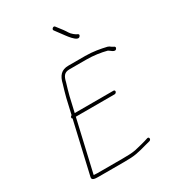

<svg xmlns="http://www.w3.org/2000/svg" viewBox="-196 -964 929 1033"><g transform="rotate(-30 268.0 -448.0)"><path d="M397.9 -744.5C402 -750.8 401 -755.3 395 -758C386.6 -762 383.3 -764 374.5 -771C356.1 -785.5 353.6 -797.5 339.4 -816L309.4 -855C302.2 -864.3 285 -850.3 292.2 -841L321.2 -802C329 -792.8 378.7 -715.1 397.9 -744.5ZM190.9 -567C183.5 -540.6 175.6 -518.1 169.6 -492L147.9 -398C143.4 -396 140.7 -392.8 139.7 -388.5C138.7 -384.2 140 -381.3 143.7 -380L69.4 -58C65 -38.8 86.9 -38 108.8 -38H262.8C279.4 -38 294.8 -38.3 309 -39C357.6 -41.2 398.4 -57.1 440.5 -67C453.7 -71.1 451.4 -89.6 439.1 -87C411.1 -77.3 380.3 -70.3 349.5 -63C326 -58.5 295.9 -58 267.4 -58H113.4C106.1 -58 99.1 -58.3 92.6 -59C91.3 -59 90.4 -59.3 89.9 -60L163.5 -379H404.5C409.8 -379 415.6 -383.7 416.8 -389C418 -394.3 414.4 -399 409.1 -399H168.1L189.6 -492C195.7 -518.3 203.3 -539.6 210.7 -566C218.5 -599.9 229.1 -617 261.4 -617H365.4C411.9 -617 454.9 -610.2 489.8 -601C498.6 -598.3 522.6 -568.8 534.4 -588.5C542.6 -602.2 523.2 -603.4 516.8 -610C511.9 -614.7 506 -618 499.1 -620C462.1 -628.7 418.9 -637 370.1 -637H266.1C221.7 -637 201.3 -612.1 190.9 -567Z"/></g></svg>

Font: HoneyBee
Style: UltLitIt
Weight: 100
Foundry: Cannot Into Space Fonts
Version: Version 0.89